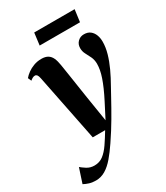

<svg xmlns="http://www.w3.org/2000/svg" viewBox="-260 -779 972 1121"><g transform="rotate(-30 226.5 -218.5)"><path d="M63.5 -431.5Q60 -449 54.5 -456Q49 -463 41 -463Q32.5 -463 25 -459Q17.5 -455 8.5 -447.5L-1.5 -470.5Q10 -484.5 28.5 -498Q47 -511.5 70.8 -520.2Q94.5 -529 122 -529Q149 -529 165.5 -518.8Q182 -508.5 190.8 -488.8Q199.5 -469 204 -440Q209 -409.5 215 -370.2Q221 -331 227.5 -288Q234 -245 240.5 -203Q247 -161 253 -125L268 -31L318.5 -129Q337.5 -166 351 -196.8Q364.5 -227.5 373.2 -253.2Q382 -279 386 -301Q390 -323 390 -342.5Q389.5 -369 379.8 -389.5Q370 -410 360 -428.5Q350 -447 350 -469Q350 -495.5 367 -512.2Q384 -529 408.5 -529Q435 -529 451.2 -516Q467.5 -503 475.2 -482.5Q483 -462 483 -437.5Q483 -399.5 471.2 -358.5Q459.5 -317.5 439.5 -274.2Q419.5 -231 393.5 -185.5Q378 -157.5 362.8 -129.8Q347.5 -102 332 -74.2Q316.5 -46.5 300 -18.5Q283.5 9.5 265 39Q246.5 68.5 225 100Q195.5 144 167.2 177Q139 210 109 228Q79 246 44.5 246Q20 246 0.8 240Q-18.5 234 -35 225L-3 127.5Q7.5 137 29.8 151.5Q52 166 81 166Q115 166 140.2 146.8Q165.5 127.5 188.5 94Q211.5 60.5 237 18H153.5ZM163.5 -683H436L425 -601H153Z"/></g></svg>

Font: Merriweather 120pt
Style: Bold Italic
Weight: 700
Italic angle: -7.8°
Version: Version 2.101